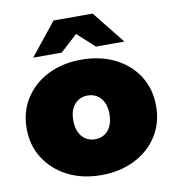

<svg xmlns="http://www.w3.org/2000/svg" viewBox="-85 -843 849 929"><g transform="rotate(-10 339.0 -378.5)"><path d="M339 10Q246 10 174.5 -26.5Q103 -63 62 -127Q21 -191 21 -274Q21 -357 62 -421Q103 -485 174.5 -521Q246 -557 339 -557Q432 -557 504 -521Q576 -485 616.5 -421Q657 -357 657 -274Q657 -191 616.5 -127Q576 -63 504 -26.5Q432 10 339 10ZM339 -166Q364 -166 384 -178Q404 -190 416 -214.5Q428 -239 428 -274Q428 -310 416 -333.5Q404 -357 384 -369Q364 -381 339 -381Q314 -381 294 -369Q274 -357 262 -333.5Q250 -310 250 -274Q250 -239 262 -214.5Q274 -190 294 -178Q314 -166 339 -166ZM112 -607 240 -767H432L560 -607H420L278 -737H394L252 -607Z"/></g></svg>

Font: MOST Montserrat Black
Style: Regular
Weight: 900
Designer: Julieta Ulanovsky
Foundry: Julieta Ulanovsky
Version: Version 8.000;March 11, 2024;FontCreator 15.0.0.2926 64-bit